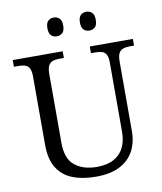

<svg xmlns="http://www.w3.org/2000/svg" viewBox="-98 -987 907 1075"><g transform="rotate(-10 356.0 -449.5)"><path d="M361 10Q283 10 227 -12.5Q171 -35 140.5 -84.5Q110 -134 110 -216V-604Q110 -635 101.5 -650.5Q93 -666 77.5 -671Q62 -676 41 -676H14V-714H298V-676H272Q250 -676 234.5 -670.5Q219 -665 210.5 -649.5Q202 -634 202 -601V-210Q202 -120 249.5 -81.5Q297 -43 375 -43Q433 -43 471.5 -64Q510 -85 528.5 -123Q547 -161 547 -210V-604Q547 -635 539 -650.5Q531 -666 515.5 -671Q500 -676 478 -676H452V-714H697V-676H672Q651 -676 635 -670.5Q619 -665 610.5 -649.5Q602 -634 602 -601V-208Q602 -142 575.5 -93Q549 -44 495.5 -17Q442 10 361 10ZM466 -802Q447 -802 434 -814Q421 -826 421 -856Q421 -885 434 -897Q447 -909 466 -909Q485 -909 498 -897Q511 -885 511 -856Q511 -826 498 -814Q485 -802 466 -802ZM281 -802Q262 -802 249 -814Q236 -826 236 -856Q236 -885 249 -897Q262 -909 281 -909Q299 -909 312.5 -897Q326 -885 326 -856Q326 -826 312.5 -814Q299 -802 281 -802Z"/></g></svg>

Font: Noto Serif Hentaigana EL
Style: Regular
Weight: 400
Designer: Kazuhiro Yamada
Foundry: nipponia
Version: Version 1.000